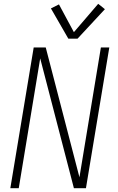

<svg xmlns="http://www.w3.org/2000/svg" viewBox="-20 -983 616 1003"><path d="M34 0H78L190 -678L366 0H429L551 -735H507L395 -57L219 -735H156ZM337 -781H385L528 -935L493 -963L366 -815L288 -960L246 -939Z"/></svg>

Font: Iosevka Sparkle XLtObl
Style: Regular
Weight: 200
Italic angle: -9°
Designer: Belleve Invis
Foundry: Belleve Invis
Version: Version 4.5.0; ttfautohint (v1.8.3)